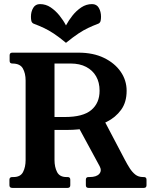

<svg xmlns="http://www.w3.org/2000/svg" viewBox="-20 -917 742 937"><path d="M598 -474Q598 -418 571 -381Q544 -344 501 -322.5Q458 -301 408 -292Q358 -283 312 -283H246V-136Q246 -102 258.5 -77.5Q271 -53 304 -53H310Q323 -53 323 -40V-13Q323 0 310 0H40Q26 0 26 -13V-40Q26 -53 40 -53H46Q80 -53 92.5 -77.5Q105 -102 105 -136V-524Q105 -559 91.5 -583Q78 -607 40 -607Q27 -607 27 -620V-647Q27 -660 40 -660H363Q435 -660 487.5 -634.5Q540 -609 569 -567Q598 -525 598 -474ZM297 -346Q385 -346 425.5 -380Q466 -414 466 -474.1Q466 -515 449 -544.5Q432 -574 400.5 -590.5Q369 -607 325 -607H246V-346ZM487 -332 590 -136Q601 -115 613.1 -96Q625.3 -77 640.4 -65Q655.6 -53 677.8 -53H681.9Q695 -53 695 -40V-13Q695 0 682 0H412Q399 0 399 -13V-40Q399 -53 412 -53H417Q451 -53 464.5 -68.5Q478 -84 466.3 -105.8L361 -300ZM302 -793Q315.1 -817.6 334 -841.4Q353 -865.2 377 -881.1Q401 -897 429.2 -897Q451.8 -897 462.4 -878.4Q473 -859.8 473 -835.5Q473 -824 471 -815.2Q469 -806.4 461 -802Q432 -791 409.6 -780.3Q387.2 -769.7 362.6 -753.3Q338 -737 302 -708Q267 -737 242.2 -753.3Q217.3 -769.7 194.7 -780.3Q172 -791 143 -802Q135 -806.4 133 -815Q131 -823.8 131 -835.4Q131 -860 142 -878.5Q153 -897 175 -897Q203.7 -897 227.3 -881Q251 -865 270 -841.5Q289 -818 302 -793Z"/></svg>

Font: Young Serif Light
Style: Regular
Weight: 300
Designer: Bastien Sozeau
Foundry: NBR — Bastien Sozeau
Version: Version 5.001